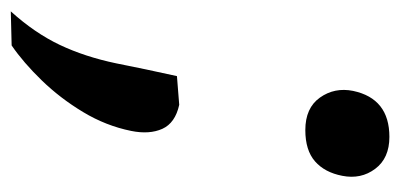

<svg xmlns="http://www.w3.org/2000/svg" viewBox="-256 -346 706 338"><g transform="rotate(90 97.0 -177.0)"><path d="M157 -361.5Q118 -361.5 99.8 -387.2Q81.5 -413 88 -445.5Q101.5 -509.5 169 -509.5Q206.5 -509.5 225.2 -484.5Q244 -459.5 237.5 -426.5Q231.5 -395.5 212 -378.5Q192.5 -361.5 157 -361.5ZM-52 157Q-14 115 7 70.8Q28 26.5 39.5 -28.5Q44.5 -54 50.2 -81Q56 -108 62 -135.5L112.5 -139.5Q144.5 -132.5 154.8 -109.8Q165 -87 158.5 -55Q149.5 -10.5 125.2 29.8Q101 70 69.5 102.5Q38 135 8 155.5Z"/></g></svg>

Font: Commissioner Medium
Style: Italic
Weight: 500
Italic angle: -12°
Designer: Kostas Bartsokas
Foundry: Kostas Bartsokas
Version: Version 1.000; ttfautohint (v1.8.3)